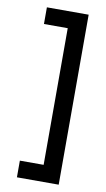

<svg xmlns="http://www.w3.org/2000/svg" viewBox="-87 -654 469 851"><g transform="rotate(10 147.0 -228.5)"><path d="M160 79V-536H53V-611H241V154H53V79Z"/></g></svg>

Font: Cambay Devanagari
Style: Regular
Weight: 700
Designer: Pooja Saxena
Foundry: Pooja Saxena
Version: Version 1.095;PS 001.095;hotconv 1.0.70;makeotf.lib2.5.58329